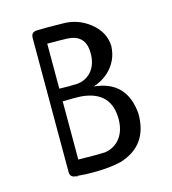

<svg xmlns="http://www.w3.org/2000/svg" viewBox="-91 -648 653 730"><g transform="rotate(-15 235.0 -283.5)"><path d="M411 -167C404 -254 358 -302 274 -310C318 -325 349 -352 366 -389C373 -404 377 -422 378 -441C377 -478 360 -510 327 -536C296 -560 261 -572 223 -572C174 -573 140 -573 121 -572C105 -572 97 -564 97 -548V-21C97 -6 105 2 121 2C122 2 125 6 126 6L125 2C146 4 166 5 186 5C231 5 268 1 297 -6C374 -29 412 -83 411 -167ZM295 -439C296 -406 287 -380 269 -361C253 -345 234 -337 213 -336C191 -335 168 -335 145 -336V-513C180 -513 206 -513 223 -512C270 -510 294 -486 295 -439ZM333 -163C332 -130 323 -104 304 -84C288 -68 269 -59 248 -57C231 -56 196 -56 145 -57V-286C179 -287 203 -287 218 -286C296 -279 334 -238 333 -163Z"/></g></svg>

Font: GFS Decker
Style: Normal
Weight: 400
Foundry: George D. Matthiopoulos
Version: Version 1.000